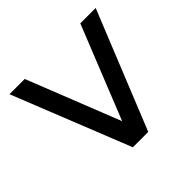

<svg xmlns="http://www.w3.org/2000/svg" viewBox="-167 -888 1077 1077"><g transform="rotate(-45 371.5 -350.0)"><path d="M597 -700H719L436 0H314L35 -700H156L375 -146Z"/></g></svg>

Font: Montserrat-Arabic
Style: Regular
Weight: 400
Designer: Mohamed Gaber
Foundry: Kief Type Foundry
Version: Version 5.008;PS 005.008;hotconv 1.0.88;makeotf.lib2.5.64775